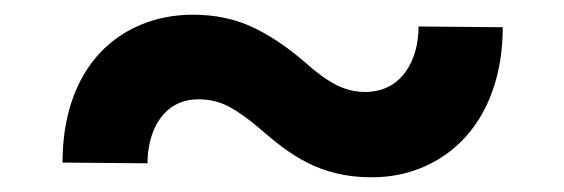

<svg xmlns="http://www.w3.org/2000/svg" viewBox="-20 -424 767 261"><path d="M476.4 -299C462.5 -299 449.1 -302.3 436.2 -309C423.4 -315.7 409.3 -326 393.9 -340C369 -361.3 344.8 -377.3 321.3 -388C297.8 -398.7 271.4 -404 242.1 -404C216.4 -404 192.6 -399.3 170.6 -390C102.8 -361.3 65 -293.9 65 -203L180.5 -202C180.5 -246 201.7 -289 249.8 -289C265.2 -289 279.3 -285.5 292.2 -278.5C305 -271.5 319.1 -261.3 334.5 -248C373 -214.9 413.1 -183 485.2 -183C510.9 -183 534.7 -187.8 556.7 -197.5C624.1 -227.1 663.4 -295.9 663.4 -387L549 -388C549 -342.1 526.1 -299 476.4 -299Z"/></svg>

Font: Asimov
Style: Wid
Weight: 500
Designer: Google
Version: Version 2.000980; 2014